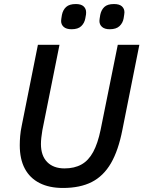

<svg xmlns="http://www.w3.org/2000/svg" viewBox="-20 -920 711 952"><path d="M168 -698H275L190 -274Q187 -256 185 -238.5Q183 -221 183 -206Q183 -148 214 -116.5Q245 -85 300 -85Q349 -85 384 -104.5Q419 -124 442 -166.5Q465 -209 479 -277L564 -698H671L587 -277Q567 -174 530 -110.5Q493 -47 435 -17.5Q377 12 292 12Q224 12 176 -12.5Q128 -37 103 -84Q78 -131 78 -200Q78 -221 80 -245.5Q82 -270 88 -298ZM335 -775Q309 -775 296 -786.5Q283 -798 283 -816Q283 -821 284 -827Q285 -833 287 -846Q292 -871 308 -885.5Q324 -900 356 -900Q382 -900 394.5 -888.5Q407 -877 407 -859Q407 -855 406.5 -848.5Q406 -842 403 -829Q399 -806 383 -790.5Q367 -775 335 -775ZM524 -775Q499 -775 486 -786.5Q473 -798 473 -816Q473 -821 474 -827Q475 -833 477 -846Q482 -871 497.5 -885.5Q513 -900 545 -900Q572 -900 584.5 -888.5Q597 -877 597 -859Q597 -855 596 -848.5Q595 -842 593 -829Q589 -806 572.5 -790.5Q556 -775 524 -775Z"/></svg>

Font: IBM Plex Sans Medium
Style: Italic
Weight: 500
Italic angle: -11.31°
Designer: Mike Abbink, Paul van der Laan, Pieter van Rosmalen
Foundry: Bold Monday
Version: Version 3.201